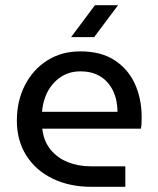

<svg xmlns="http://www.w3.org/2000/svg" viewBox="-20 -720 610 740"><path d="M332 0Q248 0 183 -31.5Q118 -63 81.5 -120.5Q45 -178 45 -255Q45 -331 76 -391.5Q107 -452 162 -487Q217 -522 290 -522Q369 -522 421.5 -488Q474 -454 500 -396.5Q526 -339 526 -268Q526 -257 525.5 -245Q525 -233 523 -224H143Q148 -177 174 -144.5Q200 -112 240.5 -95.5Q281 -79 330 -79H463V0ZM142 -289H433Q433 -308 429 -329.5Q425 -351 415 -371.5Q405 -392 388.5 -408.5Q372 -425 347.5 -435Q323 -445 290 -445Q255 -445 228.5 -431.5Q202 -418 183 -395.5Q164 -373 154 -345Q144 -317 142 -289ZM254 -577 346 -700H435L343 -577Z"/></svg>

Font: MuseoModerno SemiBold
Style: Regular
Weight: 400
Version: Version 1.001